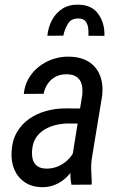

<svg xmlns="http://www.w3.org/2000/svg" viewBox="-20 -777 505 808"><path d="M279.8 -90.3 326.2 -377.9Q328.6 -403.3 323.5 -422.6Q318.4 -441.9 303 -453.1Q287.6 -464.4 259.8 -464.4Q234.4 -464.8 214.4 -454.3Q194.3 -443.8 181.4 -425.3Q168.5 -406.7 163.6 -382.3L80.1 -381.8Q83.5 -417.5 100.3 -446.5Q117.2 -475.6 143.6 -496.3Q169.9 -517.1 202.1 -528.1Q234.4 -539.1 269 -538.6Q318.8 -538.1 352.1 -517.8Q385.3 -497.6 400.1 -461.2Q415 -424.8 410.2 -376L367.2 -115.2Q362.8 -87.4 363.8 -61.5Q364.7 -35.6 366.2 -8.3L365.2 0L280.8 0.5Q275.9 -22 276.4 -44.9Q276.9 -67.9 279.8 -90.3ZM332.5 -320.3 322.3 -256.8 268.6 -257.3Q242.7 -257.3 217 -251.5Q191.4 -245.6 169.7 -233.2Q147.9 -220.7 133.5 -200.4Q119.1 -180.2 115.7 -150.9Q112.8 -127 117.4 -108.2Q122.1 -89.4 136.5 -78.4Q150.9 -67.4 177.2 -67.4Q204.6 -67.4 230 -79.6Q255.4 -91.8 273.7 -112.8Q292 -133.8 297.9 -160.6L311 -119.6Q305.2 -94.2 291.3 -70.6Q277.3 -46.9 257.3 -28.6Q237.3 -10.3 212.6 0.2Q188 10.7 160.2 10.7Q115.7 10.7 85.4 -9.3Q55.2 -29.3 40.5 -63.2Q25.9 -97.2 28.8 -140.1Q31.2 -186 51 -220.2Q70.8 -254.4 102.5 -276.6Q134.3 -298.8 173.6 -309.8Q212.9 -320.8 255.4 -320.8ZM419.4 -626 352.1 -626.5Q353 -642.1 351.1 -658.9Q349.1 -675.8 339.8 -687.5Q330.6 -699.2 310.1 -699.2Q279.3 -699.7 265.4 -676.3Q251.5 -652.8 246.6 -627L179.2 -626.5Q183.1 -663.1 199.2 -693.1Q215.3 -723.1 243.2 -740.7Q271 -758.3 310.5 -757.3Q367.2 -756.3 394.3 -717.3Q421.4 -678.2 419.4 -626Z"/></svg>

Font: Roboto Condensed
Style: Italic
Weight: 400
Italic angle: -12°
Designer: Christian Robertson
Foundry: Google
Version: Version 3.0